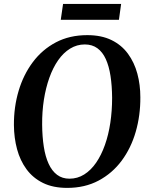

<svg xmlns="http://www.w3.org/2000/svg" viewBox="-20 -928 742 959"><path d="M315.5 10.5Q245 10.5 194.8 -14.2Q144.5 -39 112.5 -82.5Q80.5 -126 65.2 -182.8Q50 -239.5 49.5 -303.5Q49 -393.5 73 -474.2Q97 -555 144 -617.8Q191 -680.5 259.2 -716.5Q327.5 -752.5 416 -752.5Q486.5 -752.5 537 -727.8Q587.5 -703 619.2 -659.5Q651 -616 666 -560.2Q681 -504.5 681 -442Q681.5 -351.5 658 -270Q634.5 -188.5 587.8 -125.5Q541 -62.5 472.5 -26Q404 10.5 315.5 10.5ZM327 -35.5Q367 -35.5 400.5 -56.5Q434 -77.5 460 -115.2Q486 -153 504 -203.8Q522 -254.5 531 -314.5Q540 -374.5 540 -439.5Q539.5 -499.5 532 -548.5Q524.5 -597.5 508.5 -632.8Q492.5 -668 466.5 -687Q440.5 -706 403.5 -706Q364 -706 330.2 -685.2Q296.5 -664.5 270.5 -627.2Q244.5 -590 226.5 -539.5Q208.5 -489 199.2 -429.8Q190 -370.5 190.5 -305.5Q191 -245 198.8 -195.2Q206.5 -145.5 223 -109.8Q239.5 -74 265.2 -54.8Q291 -35.5 327 -35.5ZM295 -908.5H585L574 -829H283.5Z"/></svg>

Font: Merriweather 60pt SemiBold
Style: Italic
Weight: 600
Italic angle: -7.8°
Version: Version 2.101